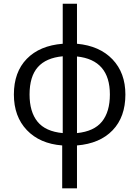

<svg xmlns="http://www.w3.org/2000/svg" viewBox="-20 -780 755 1040"><path d="M659.2 -268.1Q659.2 -146.5 590.1 -74.5Q521 -2.4 397 7.8V240.2H316.9V7.8Q195.8 -1.5 125.5 -75.2Q55.2 -148.9 55.2 -268.1Q55.2 -389.6 125.2 -461.4Q195.3 -533.2 319.8 -543V-759.8H397V-543Q519.5 -531.7 589.4 -458.5Q659.2 -385.3 659.2 -268.1ZM140.1 -268.1Q140.1 -174.3 183.1 -121.1Q226.1 -67.9 319.8 -59.1V-475.1Q229.5 -466.8 184.8 -416.3Q140.1 -365.7 140.1 -268.1ZM575.2 -268.1Q575.2 -455.1 397 -474.1V-59.1Q489.7 -68.4 532.5 -121.6Q575.2 -174.8 575.2 -268.1Z"/></svg>

Font: XL-Viking
Style: Regular
Weight: 400
Foundry: Ascender Corporation
Version: Version 1.10 March 23, 2015